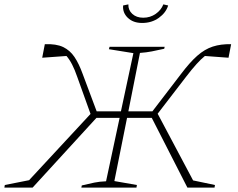

<svg xmlns="http://www.w3.org/2000/svg" viewBox="-29 -858 1087 878"><path d="M120 0H-9L-7 -12L104 -34L385 -337L324 -507Q313 -539 301 -562.5Q289 -586 275 -602L164 -594L176 -656Q228 -658 259.5 -643Q291 -628 311.5 -597.5Q332 -567 349 -520L413 -349H524L581 -615L469 -633L472 -644H724L722 -635Q691 -628 665.5 -623Q640 -618 611 -616L558 -349H668L799 -520Q839 -573 873 -603Q907 -633 944 -645Q981 -657 1028 -656L1016 -594L908 -602Q874 -575 822 -507L692 -338L854 -33L954 -12L952 0H828L665 -319H552L494 -30L597 -12L595 0H343L345 -10Q378 -18 402.5 -23Q427 -28 456 -29L518 -319H412ZM621 -753Q580 -753 555.5 -776.5Q531 -800 534 -833L558 -838Q557 -812 576 -794.5Q595 -777 626 -777Q658 -777 683 -794.5Q708 -812 718 -838L740 -833Q730 -800 697.5 -776.5Q665 -753 621 -753Z"/></svg>

Font: Piazzolla SC Thin
Style: Italic
Weight: 100
Italic angle: -11.3°
Designer: Juan Pablo del Peral
Foundry: Huerta Tipografica
Version: Version 1.330